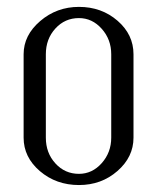

<svg xmlns="http://www.w3.org/2000/svg" viewBox="-20 -532 452 552"><path d="M47.9 -136.2V-376Q47.9 -430.7 95.5 -471.4Q143.1 -512.2 207 -512.2Q272 -512.2 317.9 -472.4Q363.8 -432.6 363.8 -376V-136.2Q363.8 -80.6 317.6 -40.3Q271.5 0 207 0Q141.6 0 94.7 -40Q47.9 -80.1 47.9 -136.2ZM111.8 -136.2Q111.8 -92.3 139.2 -62.3Q166.5 -32.2 207 -32.2Q245.1 -32.2 272.5 -63Q299.8 -93.8 299.8 -136.2V-376Q299.8 -418.5 272.5 -449.2Q245.1 -480 207 -480Q166.5 -480 139.2 -450Q111.8 -419.9 111.8 -376Z"/></svg>

Font: Gawaa
Style: Regular
Weight: 400
Designer: T. Christopher White
Version: Version 1.0